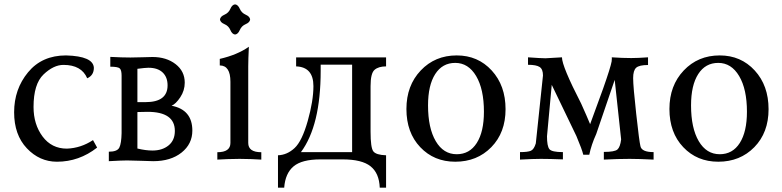

<svg xmlns="http://www.w3.org/2000/svg" viewBox="-20 -739 3623 889"><path d="M243.7 9.8Q163.1 9.8 104.2 -52.5Q45.4 -114.7 45.4 -219.2Q45.4 -326.2 109.9 -404.3Q174.3 -482.4 285.6 -482.4Q411.6 -479 414.6 -425.3Q414.6 -390.1 383.8 -376.5Q357.4 -438.5 273.9 -438.5Q228 -438.5 181.6 -394.3Q135.3 -350.1 135.3 -243.7Q135.3 -163.1 177.2 -106.9Q219.2 -50.8 289.6 -50.8Q354.5 -53.2 410.6 -90.3L429.7 -55.7Q346.2 9.8 243.7 9.8Z M689.5 7.3Q674.3 7.3 634.5 5.6Q594.7 3.9 568.4 3.9Q544.4 3.9 483.9 7.3V-36.6Q522.9 -36.6 532.5 -55.7Q542 -74.7 543 -122.6V-388.7Q543 -414.1 534.7 -422.1Q526.4 -430.2 490.7 -430.2V-475.6Q543.5 -472.7 584 -472.7Q607.4 -472.7 641.4 -473.9Q675.3 -475.1 686 -475.1Q750.5 -475.1 793 -442.1Q835.4 -409.2 835.4 -356.4Q835.4 -319.8 814.7 -288.6Q793.9 -257.3 774.4 -249.5Q870.6 -231 870.6 -134.3Q870.6 -72.3 820.6 -32.5Q770.5 7.3 689.5 7.3ZM686 -42Q731.4 -42 760.5 -65.7Q789.6 -89.4 789.6 -132.8Q789.6 -221.2 663.1 -221.2L616.2 -220.2V-51.3Q654.3 -42 686 -42ZM653.8 -266.1Q755.9 -266.1 755.9 -343.8Q755.9 -381.8 732.9 -403.6Q710 -425.3 667.5 -425.3Q652.8 -425.3 616.2 -420.4V-266.1Z M1068.4 -579.1Q1054.7 -580.6 1046.6 -599.9Q1038.6 -619.1 1019.3 -627.2Q1000 -635.3 998.5 -648.9Q1000 -662.6 1019.3 -670.9Q1038.6 -679.2 1046.6 -698.2Q1054.7 -717.3 1068.4 -718.8Q1082 -717.3 1090.3 -698.2Q1098.6 -679.2 1117.7 -670.9Q1136.7 -662.6 1138.2 -648.9Q1136.7 -635.3 1117.7 -627.2Q1098.6 -619.1 1090.3 -599.9Q1082 -580.6 1068.4 -579.1ZM1189.9 0Q1148.9 -2.9 1089.4 -3.4Q1029.8 -2.9 986.3 0V-34.2Q1046.9 -34.2 1046.9 -77.1V-360.4Q1046.9 -436 997.6 -436V-466.3Q1078.6 -484.9 1132.3 -522.5Q1129.4 -463.4 1129.4 -431.6V-77.1Q1129.4 -34.2 1189.9 -34.2Z M1767.6 129.9H1738.3Q1735.8 63 1695.8 31Q1655.8 -1 1565.9 -1H1463.9Q1377.9 -1 1339.4 31.2Q1300.8 63.5 1295.9 129.9H1267.1V-20Q1309.6 -21.5 1344 -53.5Q1378.4 -85.4 1404.8 -178.7Q1431.2 -272 1431.2 -340.3Q1431.2 -428.7 1351.1 -431.6V-473.1H1767.6V-431.6Q1732.4 -431.6 1714.1 -415.5Q1695.8 -399.4 1695.8 -340.3V-128.9Q1695.8 -55.2 1708.5 -38.3Q1721.2 -21.5 1767.6 -20ZM1610.4 -34.7V-439.5H1464.8V-411.1Q1464.8 -158.2 1373.5 -34.7Z M2094.7 -24.9Q2154.3 -24.9 2187.5 -76.9Q2220.7 -128.9 2220.7 -221.7Q2220.7 -326.2 2184.6 -387Q2148.4 -447.8 2087.9 -447.8Q2028.3 -447.8 1995.1 -396Q1961.9 -344.2 1961.9 -251Q1961.9 -146 1997.6 -85.4Q2033.2 -24.9 2094.7 -24.9ZM2087.9 9.8Q1989.7 9.8 1925.8 -57.6Q1861.8 -125 1861.8 -234.4Q1861.8 -342.8 1928 -412.6Q1994.1 -482.4 2094.7 -482.4Q2192.9 -482.4 2256.8 -412.6Q2320.8 -342.8 2320.8 -233.4Q2320.8 -125 2254.9 -57.6Q2189 9.8 2087.9 9.8Z M3006.3 0Q2937.5 -3.4 2895.5 -3.4Q2840.3 -3.4 2775.9 0V-35.6Q2826.2 -35.6 2838.9 -46.9Q2851.6 -58.1 2856 -93.3L2826.2 -369.1L2740.7 -118.7Q2717.8 -68.4 2708.5 -22.5H2680.7Q2675.3 -46.4 2648.9 -108.9L2534.7 -346.2L2512.7 -107.9Q2512.7 -62.5 2523.7 -48.6Q2534.7 -34.7 2586.4 -34.7V-1Q2524.9 -3.4 2484.4 -3.4Q2448.2 -3.4 2387.7 0V-34.7Q2423.8 -34.7 2438.2 -41Q2452.6 -47.4 2460.9 -75.2L2494.1 -389.6Q2494.1 -418.5 2478.8 -428.7Q2463.4 -439 2424.8 -439V-473.6Q2485.8 -469.2 2505.9 -469.2Q2517.6 -469.2 2582 -473.6Q2582 -432.1 2670.9 -259.3Q2698.2 -198.7 2712.4 -164.1L2772.5 -328.6Q2807.1 -426.8 2812 -454.6L2813 -468.3L2812.5 -473.6Q2862.8 -470.2 2902.8 -470.2Q2933.6 -470.2 2980.5 -473.6V-438Q2939.5 -438 2925.5 -425.3Q2911.6 -412.6 2911.6 -377.4Q2911.6 -339.8 2925.8 -211.7Q2939.9 -83.5 2945.3 -62.5Q2950.7 -34.7 3006.3 -34.7Z M3312.5 -24.9Q3372.1 -24.9 3405.3 -76.9Q3438.5 -128.9 3438.5 -221.7Q3438.5 -326.2 3402.3 -387Q3366.2 -447.8 3305.7 -447.8Q3246.1 -447.8 3212.9 -396Q3179.7 -344.2 3179.7 -251Q3179.7 -146 3215.3 -85.4Q3251 -24.9 3312.5 -24.9ZM3305.7 9.8Q3207.5 9.8 3143.6 -57.6Q3079.6 -125 3079.6 -234.4Q3079.6 -342.8 3145.8 -412.6Q3211.9 -482.4 3312.5 -482.4Q3410.6 -482.4 3474.6 -412.6Q3538.6 -342.8 3538.6 -233.4Q3538.6 -125 3472.7 -57.6Q3406.7 9.8 3305.7 9.8Z"/></svg>

Font: Almanac
Style: Regular
Weight: 400
Designer: Eden's Almanac
Version: Version 3.501;March 28, 2021;FontCreator 13.0.0.2683 64-bit